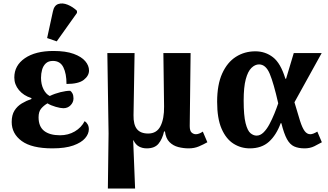

<svg xmlns="http://www.w3.org/2000/svg" viewBox="-20 -840 1879 1100"><path d="M280 10Q162 10 104.5 -32Q47 -74 47 -141Q47 -181 63 -206.5Q79 -232 105 -247.5Q131 -263 160 -273V-278Q115 -292 88.5 -324Q62 -356 62 -396Q62 -465 122.5 -506.5Q183 -548 286 -548Q357 -548 402 -531.5Q447 -515 468.5 -489.5Q490 -464 490 -436Q490 -406 460 -382.5Q430 -359 361 -359Q361 -418 343 -454.5Q325 -491 283 -491Q257 -491 242 -476.5Q227 -462 221 -440Q215 -418 215 -394Q215 -357 229 -329Q243 -301 265 -290Q294 -304 326.5 -312Q359 -320 382 -320Q390 -315 395.5 -304Q401 -293 401 -276Q401 -254 384.5 -237Q368 -220 343 -220Q327 -220 299 -228Q271 -236 252 -248Q230 -235 215.5 -217.5Q201 -200 201 -168Q201 -115 233 -90Q265 -65 324 -65Q371 -65 408.5 -87Q446 -109 465 -146Q476 -139 482.5 -127Q489 -115 489 -100Q489 -73 467.5 -48Q446 -23 400 -6.5Q354 10 280 10ZM305 -603 250 -622 283 -774Q290 -809 314 -817Q338 -825 367.5 -813Q397 -801 421 -778V-766Z M598 240 602 -75 595 -536H751L745 -180Q744 -126 764.5 -100.5Q785 -75 829 -75Q878 -75 899.5 -117.5Q921 -160 920 -230L916 -536H1072L1067 -118Q1067 -90 1078 -80.5Q1089 -71 1102 -71Q1120 -71 1142 -86L1168 -25Q1145 -12 1119 -1Q1093 10 1061 10Q1031 10 1001.5 2.5Q972 -5 951 -26Q930 -47 925 -87H920Q910 -43 888 -16.5Q866 10 821 10Q796 10 776.5 -0.5Q757 -11 745 -36H743L754 240Z M1411 10Q1360 10 1317.5 -17Q1275 -44 1249.5 -102.5Q1224 -161 1224 -257Q1224 -355 1253 -419Q1282 -483 1331.5 -514.5Q1381 -546 1443 -546Q1500 -546 1544 -512Q1588 -478 1615 -389H1619L1663 -536H1823L1667 -254Q1686 -188 1699 -147.5Q1712 -107 1725.5 -89Q1739 -71 1758 -71Q1773 -71 1798 -86L1824 -25Q1805 -14 1780.5 -2Q1756 10 1725 10Q1690 10 1665.5 -1Q1641 -12 1624 -43Q1607 -74 1592 -134H1588Q1563 -66 1521 -28Q1479 10 1411 10ZM1450 -63Q1471 -63 1489.5 -81Q1508 -99 1523.5 -128Q1539 -157 1552 -189Q1565 -221 1574 -248Q1548 -363 1525.5 -417Q1503 -471 1464 -471Q1441 -471 1420.5 -451Q1400 -431 1388 -386Q1376 -341 1376 -264Q1376 -178 1387 -134.5Q1398 -91 1415 -77Q1432 -63 1450 -63Z"/></svg>

Font: Noto Serif
Style: Bold
Weight: 700
Designer: Monotype Design Team
Foundry: Monotype Imaging Inc.
Version: Version 2.014